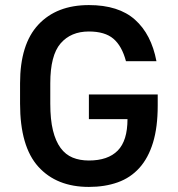

<svg xmlns="http://www.w3.org/2000/svg" viewBox="-20 -728 700 756"><path d="M330 8Q203 8 131 -71.5Q59 -151 59 -320V-400Q59 -554 131 -631Q203 -708 330 -708Q447 -708 511.5 -650.5Q576 -593 596 -487H476Q460 -547 426.5 -575.5Q393 -604 330 -604Q259 -604 218.5 -557Q178 -510 178 -400V-320Q178 -257 188.5 -214.5Q199 -172 218.5 -145.5Q238 -119 266 -107.5Q294 -96 330 -96Q405 -96 443.5 -135Q482 -174 482 -259H330V-356H601V-312Q601 -227 582.5 -166.5Q564 -106 529 -67Q494 -28 443.5 -10Q393 8 330 8Z"/></svg>

Font: Golos UI Medium
Style: Regular
Weight: 500
Designer: A.Korolkova, Vitaly Kuzmin
Foundry: ParaType Ltd
Version: Version 2.000